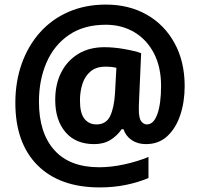

<svg xmlns="http://www.w3.org/2000/svg" viewBox="-20 -801 872 838"><path d="M786 -425Q786 -357 767 -299.5Q748 -242 710.5 -207Q673 -172 617 -172Q581 -172 555 -189.5Q529 -207 519 -237H511Q492 -209 462.5 -190.5Q433 -172 391 -172Q310 -172 265.5 -224.5Q221 -277 221 -365Q221 -434 247.5 -485.5Q274 -537 322 -566Q370 -595 436 -595Q476 -595 522 -587Q568 -579 596 -569L587 -363Q586 -351 586 -339Q586 -327 586 -323Q586 -285 596.5 -271.5Q607 -258 621 -258Q651 -258 667 -303.5Q683 -349 683 -426Q683 -509 651.5 -569Q620 -629 565.5 -661Q511 -693 442 -693Q346 -693 281 -648.5Q216 -604 183 -528Q150 -452 150 -357Q150 -221 217 -146Q284 -71 413 -71Q465 -71 522.5 -83.5Q580 -96 628 -116V-24Q583 -5 529.5 6Q476 17 415 17Q240 17 143.5 -80Q47 -177 47 -352Q47 -445 75 -523.5Q103 -602 155 -660Q207 -718 280 -749.5Q353 -781 442 -781Q543 -781 620.5 -737Q698 -693 742 -612.5Q786 -532 786 -425ZM329 -362Q329 -307 348.5 -282.5Q368 -258 401 -258Q443 -258 460.5 -294Q478 -330 482 -395L488 -505Q469 -510 440 -510Q400 -510 375.5 -489.5Q351 -469 340 -435.5Q329 -402 329 -362Z"/></svg>

Font: Noto Sans Malayalam UI SemiCondensed
Style: Bold
Weight: 700
Width: 4
Designer: Jelle Bosma - Monotype Design Team
Foundry: Monotype Imaging Inc.
Version: Version 2.104; ttfautohint (v1.8.4.7-5d5b)